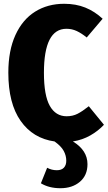

<svg xmlns="http://www.w3.org/2000/svg" viewBox="-20 -733 570 1014"><path d="M365 14Q442 61 442 134Q442 193 402 227Q362 261 299 261Q239 261 196 235L229 153Q253 166 280 166Q305 166 317.5 152.5Q330 139 330 116Q330 89 316.5 64Q303 39 268 14Q154 -2 89 -94.5Q24 -187 24 -349Q24 -466 61.5 -548Q99 -630 165.5 -671.5Q232 -713 319 -713Q381 -713 430.5 -693Q480 -673 522 -634L438 -535Q411 -557 385.5 -569Q360 -581 331 -581Q212 -581 212 -349Q212 -229 243 -174Q274 -119 332 -119Q364 -119 389.5 -132Q415 -145 449 -172L529 -74Q498 -41 456.5 -17.5Q415 6 365 14Z"/></svg>

Font: Fira Sans Condensed ExtraBold
Style: Regular
Weight: 800
Width: 3
Designer: Carrois Corporate & Edenspiekermann AG
Foundry: Carrois Corporate GbR & Edenspiekermann AG
Version: Version 4.203